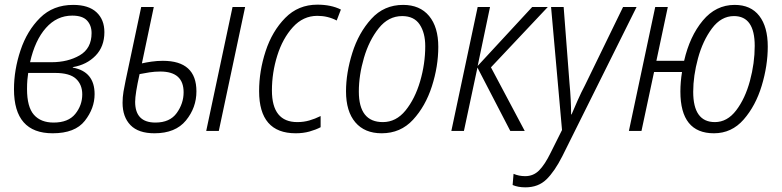

<svg xmlns="http://www.w3.org/2000/svg" viewBox="-20 -562 3357 824"><path d="M386 -158Q386 -255 292 -272L293 -274Q352 -284 390 -323Q428 -362 428 -424Q428 -478 394 -509.5Q360 -541 294 -541Q208 -541 152 -485.5Q96 -430 68 -346Q40 -262 40 -179Q40 10 206 10Q302 10 344 -43.5Q386 -97 386 -158ZM290 -495Q334 -495 353.5 -474Q373 -453 373 -420Q373 -354 322 -324.5Q271 -295 201 -295H109Q130 -389 177 -442Q224 -495 290 -495ZM96 -180Q96 -202 97.5 -219.5Q99 -237 101 -249H216Q279 -249 306 -224Q333 -199 333 -157Q333 -110 303 -73Q273 -36 210 -36Q155 -36 125.5 -69.5Q96 -103 96 -180Z M919 0 1032 -532H978L865 0ZM823 -170Q823 -301 679 -301Q654 -301 630 -297.5Q606 -294 589 -290L640 -532H586L519 -216Q514 -193 510 -169Q506 -145 506 -121Q506 -60 540 -25Q574 10 643 10Q733 10 778 -45Q823 -100 823 -170ZM560 -125Q560 -159 579 -244Q599 -248 621.5 -251.5Q644 -255 668 -255Q768 -255 768 -166Q768 -118 738.5 -77Q709 -36 647 -36Q560 -36 560 -125Z M1356 -16V-64Q1332 -52 1307.5 -45Q1283 -38 1256 -38Q1147 -38 1147 -174Q1147 -250 1170 -323.5Q1193 -397 1237 -445.5Q1281 -494 1342 -494Q1387 -494 1425 -474L1443 -521Q1401 -542 1342 -542Q1260 -542 1204 -485Q1148 -428 1120 -342.5Q1092 -257 1092 -171Q1092 10 1249 10Q1281 10 1308 2.5Q1335 -5 1356 -16Z M1861 -361Q1861 -446 1821.5 -493.5Q1782 -541 1710 -541Q1628 -541 1573.5 -481Q1519 -421 1492 -335Q1465 -249 1465 -170Q1465 -84 1505 -37Q1545 10 1618 10Q1699 10 1752.5 -48Q1806 -106 1833.5 -191.5Q1861 -277 1861 -361ZM1520 -169Q1520 -239 1542 -314Q1564 -389 1605.5 -441Q1647 -493 1706 -493Q1757 -493 1781 -457Q1805 -421 1805 -364Q1805 -288 1783 -213Q1761 -138 1720.5 -88Q1680 -38 1623 -38Q1520 -38 1520 -169Z M1971 0 2029 -272 2170 0H2232L2087 -273L2331 -532H2264L2030 -279L2083 -532H2030L1917 0Z M2393 109 2712 -532H2654L2490 -195Q2475 -167 2459 -131Q2443 -95 2433 -71H2431Q2431 -132 2424 -206L2399 -532H2345L2392 -4L2343 94Q2318 145 2293.5 169.5Q2269 194 2234 194Q2207 194 2184 184L2180 232Q2203 242 2235 242Q2290 242 2325 208Q2360 174 2393 109Z M3275 -362Q3275 -447 3238.5 -494Q3202 -541 3133 -541Q3052 -541 2996 -473.5Q2940 -406 2916 -301H2797L2846 -532H2792L2679 0H2733L2787 -253H2907Q2900 -210 2900 -169Q2900 10 3044 10Q3120 10 3171.5 -49Q3223 -108 3249 -194Q3275 -280 3275 -362ZM2955 -168Q2955 -236 2975.5 -311.5Q2996 -387 3035.5 -440Q3075 -493 3130 -493Q3219 -493 3219 -365Q3219 -291 3198.5 -215Q3178 -139 3139.5 -88.5Q3101 -38 3048 -38Q2955 -38 2955 -168Z"/></svg>

Font: Noto Sans UI SemiCondensed Light
Style: Italic
Weight: 300
Width: 4
Designer: Monotype Design Team
Foundry: Monotype Imaging Inc.
Version: 1.001